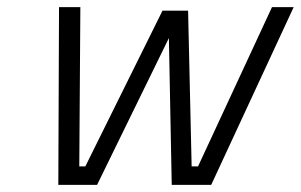

<svg xmlns="http://www.w3.org/2000/svg" viewBox="-20 -520 846 540"><path d="M144 0H253L455 -413L463 0H574L806 -500H745L537 -52H519L509 -490H437L220 -52H203L206 -500H146Z"/></svg>

Font: RazerF5 Light
Style: Italic
Weight: 300
Foundry: Razer Inc.
Version: Version 2